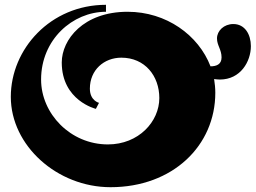

<svg xmlns="http://www.w3.org/2000/svg" viewBox="-20 -749 1064 799"><path d="M951 -649C912 -649 883 -621 883 -589C883 -560 902 -543 902 -510C902 -480 879 -473 856 -473C806 -603 672 -700 511 -700C327 -700 237 -584 237 -489C237 -330 379 -296 379 -296L392 -321C392 -321 354 -330 354 -380C354 -458 413 -509 485 -509C583 -509 643 -433 643 -341C643 -243 557 -148 429 -148C273 -148 151 -276 151 -418C151 -584 282 -700 421 -700V-729C190 -729 25 -545 25 -346C25 -143 218 30 440 30C699 30 876 -143 876 -363C876 -382 874 -401 871 -420C879 -419 887 -418 895 -418C981 -418 1024 -493 1024 -557C1024 -606 999 -649 951 -649Z"/></svg>

Font: Ouroboros
Style: Regular
Weight: 400
Designer: Ariel Martín Pérez
Foundry: Velvetyne Type Foundry
Version: Version 2.001;hotconv 1.0.109;makeotfexe 2.5.65596